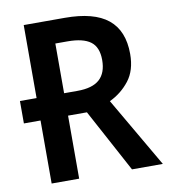

<svg xmlns="http://www.w3.org/2000/svg" viewBox="-81 -783 751 852"><g transform="rotate(-10 295.0 -357.0)"><path d="M268 -714Q399 -714 462.5 -662.5Q526 -611 526 -506Q526 -432 490 -386Q454 -340 401 -315L584 0H445L292 -284H207V0H83V-284H8V-385H83V-714ZM262 -609H207V-385H267Q335 -385 367 -414Q399 -443 399 -501Q399 -559 365.5 -584Q332 -609 262 -609Z"/></g></svg>

Font: Noto Sans SemiCondensed SemiBold
Style: Regular
Weight: 600
Width: 4
Designer: Monotype Design Team
Foundry: Monotype Imaging Inc.
Version: Version 2.013; ttfautohint (v1.8.4.7-5d5b)